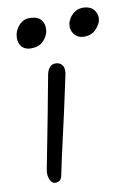

<svg xmlns="http://www.w3.org/2000/svg" viewBox="-83 -764 565 828"><g transform="rotate(-10 199.5 -350.5)"><path d="M93 11Q76 11 68 -8.5Q60 -28 65 -53Q81 -137 92.5 -195Q104 -253 112 -296Q120 -339 127 -376.5Q134 -414 142 -456Q146 -474 155.5 -485Q165 -496 181 -496Q199 -496 209.5 -483Q220 -470 216 -445Q211 -422 202 -379.5Q193 -337 181.5 -285Q170 -233 158 -181Q146 -129 136.5 -85.5Q127 -42 122 -17Q117 11 93 11ZM323 -588Q296 -588 280.5 -608Q265 -628 270 -654Q275 -677 294 -694.5Q313 -712 338 -712Q371 -712 387 -692Q403 -672 398 -646Q395 -630 376 -609Q357 -588 323 -588ZM90 -578Q60 -578 46 -598Q32 -618 38 -649Q43 -672 61 -690Q79 -708 103 -708Q142 -708 156.5 -687.5Q171 -667 166 -639Q161 -615 142 -596.5Q123 -578 90 -578Z"/></g></svg>

Font: Shantell Sans Normal
Style: Italic
Weight: 300
Italic angle: -11.31°
Designer: Stephen Nixon, Anya Danilova, Shantell Martin
Foundry: Arrow Type
Version: Version 1.008;[a672d596b]